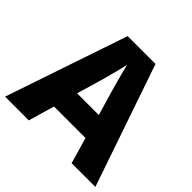

<svg xmlns="http://www.w3.org/2000/svg" viewBox="-178 -890 1063 1063"><g transform="rotate(45 353.5 -358.5)"><path d="M521 0 477 -153H230L186 0H0L243 -717H461L707 0ZM397 -438Q392 -456 383.5 -486.5Q375 -517 366.5 -549Q358 -581 353 -603Q349 -581 340.5 -548.5Q332 -516 324 -485.5Q316 -455 311 -438L269 -295H439Z"/></g></svg>

Font: Noto Sans Kannada ExtraBold
Style: Regular
Weight: 800
Designer: Jelle Bosma - Monotype Design Team
Foundry: Monotype Imaging Inc.
Version: Version 2.005; ttfautohint (v1.8.4.7-5d5b)